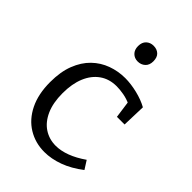

<svg xmlns="http://www.w3.org/2000/svg" viewBox="-222 -849 957 957"><g transform="rotate(45 256.5 -371.0)"><path d="M272 9Q208 9 156.5 -22.5Q105 -54 75.5 -114Q46 -174 46 -258Q46 -331 66.5 -383.5Q87 -436 122 -470Q157 -504 202.5 -520.5Q248 -537 297 -537Q337 -537 382.5 -526Q428 -515 462 -496L458 -371H404L391 -465L399 -456Q374 -468 346 -473Q318 -478 296 -478Q244 -478 206.5 -451.5Q169 -425 149 -377Q129 -329 129 -263Q129 -195 150 -148Q171 -101 207.5 -77Q244 -53 290 -53Q326 -53 366 -68Q406 -83 449 -113L477 -69Q425 -29 373 -10Q321 9 272 9ZM282 -639Q259 -639 244 -654Q229 -669 229 -695Q229 -722 244.5 -736.5Q260 -751 283 -751Q307 -751 322 -737Q337 -723 337 -695Q337 -668 321 -653.5Q305 -639 282 -639Z"/></g></svg>

Font: Pack4
Style: Regular
Weight: 400
Version: Version 2.002